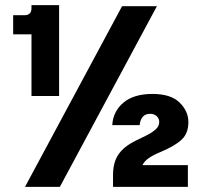

<svg xmlns="http://www.w3.org/2000/svg" viewBox="-20 -724 809 744"><path d="M102 -352V-591H31V-665H74Q102 -665 102 -692V-704H209V-352ZM77 0 453 -700H588L212 0ZM418 0V-45Q418 -95 439 -125.5Q460 -156 504 -178Q527 -189 548 -199.5Q569 -210 583 -222.5Q597 -235 597 -251Q597 -265 587 -274Q577 -283 562 -283Q526 -283 521 -239H415Q418 -292 458 -326Q498 -360 571 -360Q642 -360 676 -326.5Q710 -293 710 -251Q710 -208 684.5 -183.5Q659 -159 602 -135Q573 -123 556 -111Q539 -99 532 -84H708V0Z"/></svg>

Font: Host Grotesk Black
Style: Regular
Weight: 900
Designer: Doğukan Karapınar based on Poppins by Indian Type Foundry, Jonny Pinhorn
Foundry: Element Type
Version: Version 1.000; ttfautohint (v1.8.4.7-5d5b);gftools[0.9.33]